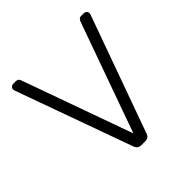

<svg xmlns="http://www.w3.org/2000/svg" viewBox="-182 -851 1003 1003"><g transform="rotate(-45 319.0 -350.0)"><path d="M305 0Q292 0 284 -6Q276 -12 271 -24L39 -669Q37 -675 37 -680Q37 -688 43 -694Q49 -700 57 -700H78Q88 -700 93.5 -694.5Q99 -689 100 -685L319 -73L538 -685Q540 -689 545 -694.5Q550 -700 560 -700H581Q589 -700 595 -694Q601 -688 601 -680Q601 -675 599 -669L367 -24Q363 -12 355 -6Q347 0 333 0Z"/></g></svg>

Font: Rubik Light Light
Style: Regular
Weight: 300
Version: Version 2.101